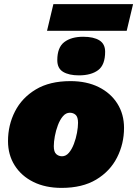

<svg xmlns="http://www.w3.org/2000/svg" viewBox="-20 -905 668 935"><path d="M280 10Q201 10 142.5 -19Q84 -48 51.5 -99.5Q19 -151 19 -218Q19 -296 53 -362.5Q87 -429 154.5 -469.5Q222 -510 323 -510Q402 -510 460.5 -481Q519 -452 551.5 -400.5Q584 -349 584 -282Q584 -205 550 -138Q516 -71 448.5 -30.5Q381 10 280 10ZM282 -144Q301 -144 315.5 -161Q330 -178 340 -204.5Q350 -231 355 -258.5Q360 -286 360 -307Q360 -335 348.5 -345.5Q337 -356 320 -356Q301 -356 286.5 -339Q272 -322 262 -295.5Q252 -269 247 -241.5Q242 -214 242 -193Q242 -165 254 -154.5Q266 -144 282 -144ZM364 -538Q316 -538 287.5 -555Q259 -572 259 -612Q259 -674 293 -700Q327 -726 385 -726Q436 -726 464 -708.5Q492 -691 492 -653Q492 -589 458 -563.5Q424 -538 364 -538ZM628 -885 597 -755H209L240 -885Z"/></svg>

Font: Work Sans Black
Style: Italic
Weight: 900
Italic angle: -13°
Designer: Wei Huang
Foundry: Wei Huang
Version: Version 2.009; ttfautohint (v1.8.3)